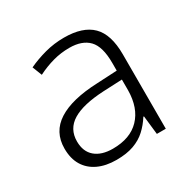

<svg xmlns="http://www.w3.org/2000/svg" viewBox="-129 -665 794 800"><g transform="rotate(-30 268.0 -265.5)"><path d="M276 -541Q366 -541 410 -497.5Q454 -454 454 -358V0H411L401 -90H398Q379 -60 354.5 -37.5Q330 -15 295.5 -2.5Q261 10 212 10Q161 10 124 -7.5Q87 -25 67 -58Q47 -91 47 -139Q47 -219 112 -260.5Q177 -302 301 -307L398 -312V-349Q398 -428 366.5 -460.5Q335 -493 274 -493Q233 -493 195 -482.5Q157 -472 119 -453L101 -499Q139 -517 183.5 -529Q228 -541 276 -541ZM308 -265Q207 -260 157 -229.5Q107 -199 107 -139Q107 -90 137.5 -64Q168 -38 222 -38Q306 -38 351.5 -85.5Q397 -133 398 -217V-269Z"/></g></svg>

Font: Noto Sans Devanagari Light
Style: Regular
Weight: 300
Version: Version 2.003